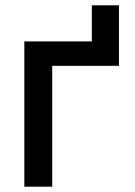

<svg xmlns="http://www.w3.org/2000/svg" viewBox="-20 -701 508 721"><path d="M176.1 0H71.4V-545.5H324.9V-681.1H426.8V-453.8H176.1Z"/></svg>

Font: Linik Sans Medium
Style: Regular
Weight: 500
Designer: Rasmus Andersson (font), Cristiano Sobral (main changes)
Foundry: rsms
Version: Version 3.018;June 1, 2022;FontCreator 14.0.0.2814 64-bit; t